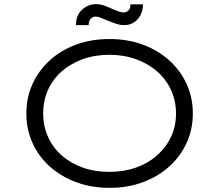

<svg xmlns="http://www.w3.org/2000/svg" viewBox="-20 -895 1055 925"><path d="M507 10Q420 10 346.5 -17.5Q273 -45 219.5 -93Q166 -141 136.5 -206.5Q107 -272 107 -348Q107 -425 136.5 -490Q166 -555 219.5 -604Q273 -653 346.5 -680Q420 -707 507 -707Q595 -707 668 -680Q741 -653 795 -604.5Q849 -556 879 -490.5Q909 -425 909 -348Q909 -272 879 -206.5Q849 -141 795 -92.5Q741 -44 668 -17Q595 10 507 10ZM507 -67Q577 -67 636 -88Q695 -109 738 -147.5Q781 -186 804.5 -237Q828 -288 828 -348Q828 -408 804.5 -460Q781 -512 738 -550Q695 -588 636 -609.5Q577 -631 507 -631Q436 -631 377.5 -609.5Q319 -588 276.5 -550.5Q234 -513 211 -461Q188 -409 188 -348Q188 -288 211 -236.5Q234 -185 276.5 -147Q319 -109 377.5 -88Q436 -67 507 -67ZM579 -774Q557 -774 535 -782Q513 -790 490 -799Q476 -805 464 -810Q452 -815 441 -815Q427 -815 417 -804.5Q407 -794 407 -774H346Q346 -821 375 -848Q404 -875 442 -875Q464 -875 484 -867.5Q504 -860 526 -850Q538 -845 551.5 -840Q565 -835 575 -835Q589 -835 599 -845Q609 -855 608 -874H669Q669 -846 657.5 -823.5Q646 -801 626 -787.5Q606 -774 579 -774Z"/></svg>

Font: Lexend Peta Light
Style: Regular
Weight: 300
Version: Version 1.007